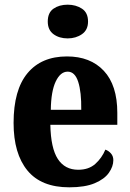

<svg xmlns="http://www.w3.org/2000/svg" viewBox="-20 -790 556 820"><path d="M276 10Q156 10 97 -62Q38 -134 38 -265Q38 -406 97.5 -477.5Q157 -549 266 -549Q366 -549 423.5 -487.5Q481 -426 481 -308V-257H195Q197 -157 227 -111Q257 -65 314 -65Q359 -65 387 -90Q415 -115 430 -151Q444 -146 454 -134.5Q464 -123 464 -106Q464 -79 445 -52Q426 -25 384.5 -7.5Q343 10 276 10ZM327 -321Q328 -397 314 -440.5Q300 -484 269 -484Q238 -484 218 -442Q198 -400 197 -321ZM269 -626Q233 -626 208.5 -644Q184 -662 184 -698Q184 -736 208.5 -753Q233 -770 269 -770Q304 -770 330 -753Q356 -736 356 -698Q356 -662 330 -644Q304 -626 269 -626Z"/></svg>

Font: Noto Serif Tamil Condensed ExtraBold
Style: Italic
Weight: 800
Width: 3
Italic angle: -12°
Designer: Indian Type Foundry, Tom Grace, and the Monotype Design Team
Foundry: Monotype Imaging Inc.
Version: Version 2.003; ttfautohint (v1.8.4.7-5d5b)